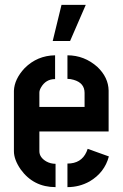

<svg xmlns="http://www.w3.org/2000/svg" viewBox="-20 -768 504 788"><path d="M196.3 -599.6 232.4 -748H332L267.6 -599.6ZM37.1 -147.5V-395.5Q39.1 -443.4 81.1 -488.3Q132.8 -540 206.1 -541V-443.4Q168 -443.4 148.4 -409.2Q141.6 -397.5 141.6 -387.7V-329.1H327.1V-386.7Q327.1 -427.7 282.2 -440.4Q269.5 -444.3 256.8 -444.3V-541Q326.2 -541 379.9 -493.2Q424.8 -450.2 425.8 -396.5V-228.5H141.6V-147.5Q141.6 -122.1 169.9 -105.5Q187.5 -95.7 208 -95.7V0Q117.2 0 64.5 -73.2Q37.1 -113.3 37.1 -147.5ZM256.8 0V-96.7Q313.5 -96.7 335 -144.5Q337.9 -151.4 339.8 -157.2L426.8 -126Q409.2 -59.6 347.7 -23.4Q305.7 0 256.8 0Z"/></svg>

Font: Post No Bills Jaffna
Style: Bold
Weight: 700
Designer: Kosala Senevirathne, Siva Puranthara, Lasantha Premarathna, Tharique Azeez
Foundry: Mooniak
Version: Version 1.220 ; ttfautohint (v1.6)